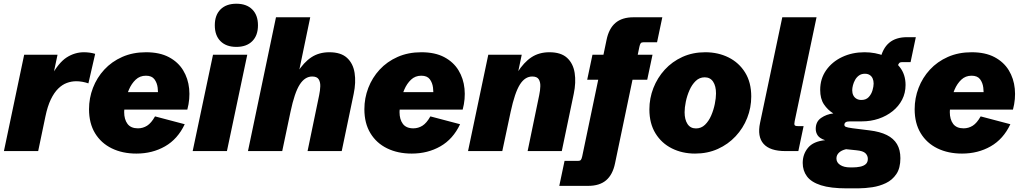

<svg xmlns="http://www.w3.org/2000/svg" viewBox="-20 -827 5599 1051"><path d="M1.5 0 112.3 -527.3H294.9L268.6 -403.3L257.3 -405.3Q300.3 -483.9 344.7 -512.5Q389.2 -541 439.5 -541Q455.1 -541 471.2 -538.8Q487.3 -536.6 501 -532.2L463.9 -370.6Q448.7 -376 431.2 -379.2Q413.6 -382.3 397.5 -382.3Q371.1 -382.3 345.9 -373Q320.8 -363.8 298.6 -342Q276.4 -320.3 258.3 -283Q240.2 -245.6 228.5 -189L189 0Z M726.6 13.7Q650.4 13.7 591.8 -14.9Q533.2 -43.5 500.2 -97.9Q467.3 -152.3 467.3 -229Q467.3 -290 488.8 -345.9Q510.3 -401.9 550.8 -445.8Q591.3 -489.7 649.2 -515.4Q707 -541 779.3 -541Q854 -541 904.5 -514.2Q955.1 -487.3 982.4 -442.4Q1009.8 -397.5 1015.4 -341.6Q1021 -285.6 1005.4 -227.1H586.4L606.4 -322.8H856.9L843.8 -300.8Q846.2 -320.8 843 -347.2Q839.8 -373.5 825.4 -393.1Q811 -412.6 778.8 -412.6Q745.6 -412.6 722.7 -390.9Q699.7 -369.1 685.8 -336.4Q671.9 -303.7 665.8 -270.3Q659.7 -236.8 659.7 -213.9Q659.7 -173.3 678 -148.9Q696.3 -124.5 735.4 -124.5Q762.2 -124.5 785.2 -138.9Q808.1 -153.3 828.6 -189.9L991.2 -147Q952.6 -65.4 883.3 -25.9Q814 13.7 726.6 13.7Z M1333.5 -527.3 1222.2 0H1034.7L1146 -527.3ZM1273.9 -570.3Q1218.3 -570.3 1187 -601.6Q1155.8 -632.8 1155.8 -688.5Q1155.8 -744.1 1187 -775.4Q1218.3 -806.6 1273.9 -806.6Q1329.6 -806.6 1360.8 -775.4Q1392.1 -744.1 1392.1 -688.5Q1392.1 -632.8 1360.8 -601.6Q1329.6 -570.3 1273.9 -570.3Z M1337.4 0 1490.7 -732.4H1678.2L1610.8 -408.2L1607.4 -430.2Q1643.1 -486.3 1684.8 -513.7Q1726.6 -541 1782.7 -541Q1846.2 -541 1879.6 -510.3Q1913.1 -479.5 1921.1 -427.7Q1929.2 -376 1916 -313L1850.6 0H1663.6L1727.1 -306.2Q1732.4 -331.5 1733.2 -354.7Q1733.9 -377.9 1724.4 -393.1Q1714.8 -408.2 1689 -408.2Q1648.9 -408.2 1620.6 -364Q1592.3 -319.8 1570.3 -215.3L1524.9 0Z M2233.9 13.7Q2157.7 13.7 2099.1 -14.9Q2040.5 -43.5 2007.6 -97.9Q1974.6 -152.3 1974.6 -229Q1974.6 -290 1996.1 -345.9Q2017.6 -401.9 2058.1 -445.8Q2098.6 -489.7 2156.5 -515.4Q2214.4 -541 2286.6 -541Q2361.3 -541 2411.9 -514.2Q2462.4 -487.3 2489.7 -442.4Q2517.1 -397.5 2522.7 -341.6Q2528.3 -285.6 2512.7 -227.1H2093.8L2113.8 -322.8H2364.3L2351.1 -300.8Q2353.5 -320.8 2350.3 -347.2Q2347.2 -373.5 2332.8 -393.1Q2318.4 -412.6 2286.1 -412.6Q2252.9 -412.6 2230 -390.9Q2207 -369.1 2193.1 -336.4Q2179.2 -303.7 2173.1 -270.3Q2167 -236.8 2167 -213.9Q2167 -173.3 2185.3 -148.9Q2203.6 -124.5 2242.7 -124.5Q2269.5 -124.5 2292.5 -138.9Q2315.4 -153.3 2335.9 -189.9L2498.5 -147Q2460 -65.4 2390.6 -25.9Q2321.3 13.7 2233.9 13.7Z M2542 0 2652.8 -527.3H2835.9L2811 -408.2L2812 -430.2Q2847.7 -486.3 2889.4 -513.7Q2931.2 -541 2987.3 -541Q3050.8 -541 3084.2 -510.3Q3117.7 -479.5 3125.7 -427.7Q3133.8 -376 3120.6 -313L3055.2 0H2868.2L2931.6 -306.2Q2937 -331.5 2937.7 -354.7Q2938.5 -377.9 2929 -393.1Q2919.4 -408.2 2893.6 -408.2Q2853.5 -408.2 2825.7 -364Q2797.9 -319.8 2775.4 -215.3L2729.5 0Z M3041.5 190.4 3070.3 53.7H3144.5Q3155.3 53.7 3159.7 48.1Q3164.1 42.5 3167 28.8L3300.3 -608.9Q3313 -670.9 3349.1 -701.7Q3385.3 -732.4 3447.3 -732.4H3605.5L3576.7 -595.7H3502.4Q3491.7 -595.7 3487.3 -590.3Q3482.9 -585 3480 -570.8L3346.7 66.9Q3334 128.9 3298.1 159.7Q3262.2 190.4 3199.7 190.4ZM3194.3 -390.6 3223.1 -527.3H3551.8L3522.9 -390.6Z M3784.7 13.7Q3714.8 13.7 3658 -14.6Q3601.1 -43 3567.9 -97.2Q3534.7 -151.4 3534.7 -228Q3534.7 -289.1 3556.6 -345.2Q3578.6 -401.4 3618.9 -445.6Q3659.2 -489.7 3715.6 -515.4Q3772 -541 3840.8 -541Q3911.1 -541 3968.3 -512.5Q4025.4 -483.9 4058.8 -429.9Q4092.3 -376 4092.3 -298.8Q4092.3 -237.3 4070.1 -181.2Q4047.9 -125 4006.8 -81.1Q3965.8 -37.1 3909.4 -11.7Q3853 13.7 3784.7 13.7ZM3789.6 -124Q3818.4 -124 3839.1 -144Q3859.9 -164.1 3873 -194.6Q3886.2 -225.1 3892.8 -257.8Q3899.4 -290.5 3899.4 -315.4Q3899.4 -356 3883.5 -379.9Q3867.7 -403.8 3837.4 -403.8Q3809.1 -403.8 3788.3 -383.8Q3767.6 -363.8 3754.2 -333.3Q3740.7 -302.7 3734.1 -270.3Q3727.5 -237.8 3727.5 -212.4Q3727.5 -172.4 3743.4 -148.2Q3759.3 -124 3789.6 -124Z M4278.8 0Q4194.8 0 4159.7 -39.6Q4124.5 -79.1 4140.6 -154.8L4262.2 -732.4H4449.7L4330.1 -164.1Q4326.7 -147.5 4329.8 -142.1Q4333 -136.7 4347.7 -136.7H4378.9L4350.1 0Z M4615.7 204.1Q4526.4 204.1 4473.4 187Q4420.4 169.9 4397.2 138.4Q4374 106.9 4374 64.9Q4374 17.1 4403.1 -18.1Q4432.1 -53.2 4496.6 -59.6Q4467.3 -69.3 4456.3 -85.4Q4445.3 -101.6 4445.3 -121.6Q4445.3 -161.1 4474.6 -181.4Q4503.9 -201.7 4541.5 -206.1Q4510.3 -225.6 4490 -256.1Q4469.7 -286.6 4469.7 -335Q4469.7 -396 4502.2 -442.4Q4534.7 -488.8 4589.8 -514.9Q4645 -541 4712.4 -541Q4771.5 -541 4822.8 -520.3Q4874 -499.5 4905.5 -459.5Q4937 -419.4 4937 -361.8Q4937 -317.9 4918.2 -281.5Q4899.4 -245.1 4866.2 -218.5Q4833 -191.9 4789.8 -177.2Q4746.6 -162.6 4697.8 -162.6H4632.3Q4615.7 -162.6 4608.9 -157.5Q4602.1 -152.3 4602.1 -144Q4602.1 -136.2 4610.1 -132.6Q4618.2 -128.9 4646.5 -125L4740.2 -113.3Q4796.9 -106.4 4834.2 -87.9Q4871.6 -69.3 4890.1 -38.1Q4908.7 -6.8 4908.7 39.1Q4908.7 93.3 4886.5 126Q4864.3 158.7 4829.3 175.3Q4794.4 191.9 4755.4 197.8Q4716.3 203.6 4681.4 203.9Q4646.5 204.1 4625 204.1ZM4634.3 89.4H4647Q4669.4 89.4 4688.5 85.4Q4707.5 81.5 4719 71.5Q4730.5 61.5 4730.5 42.5Q4730.5 24.9 4717.5 12Q4704.6 -1 4668 -4.4L4611.3 -10.3Q4585.9 -4.4 4572.3 8.8Q4558.6 22 4558.6 40.5Q4558.6 62.5 4579.1 75.9Q4599.6 89.4 4634.3 89.4ZM4695.3 -279.8Q4720.7 -279.8 4735.4 -295.7Q4750 -311.5 4756.1 -332.8Q4762.2 -354 4762.2 -369.6Q4762.2 -385.3 4756.8 -397.5Q4751.5 -409.7 4740.7 -416.5Q4730 -423.3 4714.4 -423.3Q4695.3 -423.3 4682.1 -413.8Q4668.9 -404.3 4660.9 -389.9Q4652.8 -375.5 4648.9 -360.1Q4645 -344.7 4645 -333Q4645 -316.9 4651.1 -304.9Q4657.2 -293 4668.5 -286.4Q4679.7 -279.8 4695.3 -279.8ZM4782.7 -429.2 4797.9 -500Q4811 -562 4847.4 -592.8Q4883.8 -623.5 4945.3 -623.5H4993.2L4964.4 -486.8H4916Q4906.7 -486.8 4901.6 -481.2Q4896.5 -475.6 4893.6 -461.4L4886.7 -429.2Z M5246.1 13.7Q5169.9 13.7 5111.3 -14.9Q5052.7 -43.5 5019.8 -97.9Q4986.8 -152.3 4986.8 -229Q4986.8 -290 5008.3 -345.9Q5029.8 -401.9 5070.3 -445.8Q5110.8 -489.7 5168.7 -515.4Q5226.6 -541 5298.8 -541Q5373.5 -541 5424.1 -514.2Q5474.6 -487.3 5502 -442.4Q5529.3 -397.5 5534.9 -341.6Q5540.5 -285.6 5524.9 -227.1H5106L5126 -322.8H5376.5L5363.3 -300.8Q5365.7 -320.8 5362.5 -347.2Q5359.4 -373.5 5345 -393.1Q5330.6 -412.6 5298.3 -412.6Q5265.1 -412.6 5242.2 -390.9Q5219.2 -369.1 5205.3 -336.4Q5191.4 -303.7 5185.3 -270.3Q5179.2 -236.8 5179.2 -213.9Q5179.2 -173.3 5197.5 -148.9Q5215.8 -124.5 5254.9 -124.5Q5281.7 -124.5 5304.7 -138.9Q5327.6 -153.3 5348.1 -189.9L5510.7 -147Q5472.2 -65.4 5402.8 -25.9Q5333.5 13.7 5246.1 13.7Z"/></svg>

Font: Schibsted Grotesk Black
Style: Italic
Weight: 900
Italic angle: -12°
Designer: Bakken & Baeck AS, Henrik Kongsvoll
Foundry: Schibsted ASA
Version: Version 1.100;gftools[0.9.25]